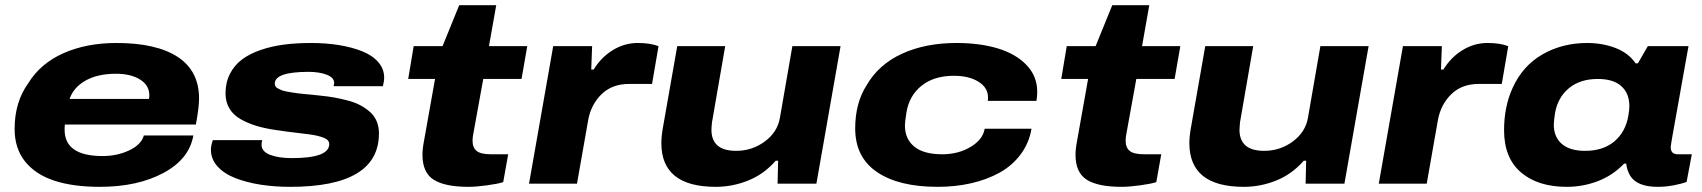

<svg xmlns="http://www.w3.org/2000/svg" viewBox="-20 -705 6534 737"><path d="M362.8 12.2Q260.7 12.2 188.5 -11.5Q116.2 -35.2 76.2 -85.2Q36.1 -135.3 36.1 -210Q36.1 -313.5 88.9 -386.2Q135.7 -461.9 224.1 -501Q312.5 -540 426.8 -540Q580.6 -540 662.4 -486.3Q744.1 -432.6 744.1 -327.1Q744.1 -292.5 731.9 -227.1H229Q228 -220.2 228 -207Q228 -106 374 -106Q429.7 -106 476.1 -127.9Q522.5 -149.9 532.2 -185.1H722.2Q706.5 -94.2 607.2 -41Q507.8 12.2 362.8 12.2ZM247.1 -325.2H551.8Q553.2 -332.5 553.2 -338.9Q553.2 -377.4 517.8 -399.7Q482.4 -421.9 424.8 -421.9Q355 -421.9 308.6 -395.8Q262.2 -369.6 247.1 -325.2Z M1093.8 12.2Q1033.7 12.2 980.5 3.9Q927.2 -4.4 883.8 -21.2Q840.3 -38.1 814.9 -66.2Q789.6 -94.2 789.6 -130.9Q789.6 -145.5 796.9 -167H986.8Q983.9 -159.7 983.9 -149.9Q983.9 -123.5 1016.4 -110.8Q1048.8 -98.1 1100.6 -98.1Q1243.7 -98.1 1243.7 -151.9Q1243.7 -160.2 1238.3 -166.3Q1232.9 -172.4 1221.9 -176.5Q1210.9 -180.7 1198 -183.8Q1185.1 -187 1165.5 -189.5Q1146 -191.9 1127.7 -194.1Q1109.4 -196.3 1084 -199.5Q1058.6 -202.6 1037.6 -206.1Q995.1 -212.4 963.1 -222.2Q931.2 -231.9 903.3 -247.8Q875.5 -263.7 860.6 -288.6Q845.7 -313.5 845.7 -346.2Q845.7 -388.7 862.8 -421.9Q879.9 -455.1 909.4 -477.1Q939 -499 981.2 -513.4Q1023.4 -527.8 1070.8 -533.9Q1118.2 -540 1173.8 -540Q1231 -540 1280.8 -532Q1330.6 -523.9 1369.9 -508.3Q1409.2 -492.7 1431.9 -466.6Q1454.6 -440.4 1454.6 -407.2Q1454.6 -392.6 1449.7 -374H1260.7Q1261.2 -377 1261.7 -379.9Q1262.2 -382.8 1262.5 -384.3Q1262.7 -385.7 1262.7 -386.2Q1262.7 -407.2 1234.1 -418.2Q1205.6 -429.2 1164.6 -429.2Q1034.7 -429.2 1034.7 -383.8Q1034.7 -378.4 1037.4 -373.8Q1040 -369.1 1046.4 -365.7Q1052.7 -362.3 1059.6 -359.4Q1066.4 -356.4 1077.9 -354.2Q1089.4 -352.1 1099.1 -350.3Q1108.9 -348.6 1124.3 -346.7Q1139.6 -344.7 1150.9 -343.8Q1162.1 -342.8 1180.2 -341.1Q1198.2 -339.4 1210 -337.9Q1239.7 -335 1263.9 -330.6Q1288.1 -326.2 1315.2 -319.1Q1342.3 -312 1362.5 -301.3Q1382.8 -290.5 1399.9 -275.6Q1417 -260.7 1425.8 -239.7Q1434.6 -218.8 1434.6 -192.9Q1434.6 12.2 1093.8 12.2Z M1778.8 12.2Q1688 12.2 1644.8 -15.1Q1601.6 -42.5 1601.6 -110.8Q1601.6 -133.3 1607.9 -166L1649.9 -401.9H1546.9L1567.9 -527.8H1678.7L1742.7 -685.1H1884.8L1856.9 -527.8H2003.9L1981.9 -401.9H1835L1796.9 -191.9Q1793.9 -177.2 1793.9 -165Q1793.9 -138.2 1809.8 -125.5Q1825.7 -112.8 1864.7 -112.8H1930.7L1911.6 -5.9Q1890.1 1 1848.1 6.6Q1806.2 12.2 1778.8 12.2Z M2010.7 0 2103.5 -527.8H2252.9L2249.5 -438H2258.8Q2288.1 -485.8 2332.8 -512.9Q2377.4 -540 2427.7 -540Q2476.1 -540 2507.8 -527.8L2482.9 -382.8H2394.5Q2329.6 -382.8 2289.1 -343.3Q2248.5 -303.7 2237.8 -244.1L2194.8 0Z M2727.5 12.2Q2518.6 12.2 2518.6 -155.8Q2518.6 -181.2 2524.9 -216.8L2579.6 -527.8H2763.7L2712.9 -234.9Q2710.9 -215.3 2710.9 -207Q2710.9 -126 2805.7 -126Q2866.7 -126 2915.3 -161.6Q2963.9 -197.3 2973.6 -252L3021.5 -527.8H3206.5L3113.8 0H2964.8L2966.8 -87.9H2957.5Q2912.1 -36.1 2851.8 -12Q2791.5 12.2 2727.5 12.2Z M3579.6 12.2Q3429.7 12.2 3346.2 -44.7Q3262.7 -101.6 3262.7 -211.9Q3262.7 -309.6 3306.6 -377.9Q3352.5 -457.5 3442.4 -498.8Q3532.2 -540 3651.4 -540Q3740.7 -540 3809.8 -519.3Q3878.9 -498.5 3920.2 -455.6Q3961.4 -412.6 3961.4 -353Q3961.4 -335.9 3958.5 -317.9H3771.5Q3772.5 -321.8 3772.5 -331.1Q3772.5 -368.7 3735.8 -391.4Q3699.2 -414.1 3641.6 -414.1Q3565.4 -414.1 3517.8 -376.2Q3470.2 -338.4 3459.5 -273.9Q3453.6 -237.8 3453.6 -223.1Q3453.6 -171.4 3489.7 -142.1Q3525.9 -112.8 3596.7 -112.8Q3658.7 -112.8 3705.8 -141.1Q3752.9 -169.4 3759.8 -210.9H3939.5Q3930.2 -155.8 3897.7 -112.3Q3865.2 -68.8 3816.4 -42Q3767.6 -15.1 3707.5 -1.5Q3647.5 12.2 3579.6 12.2Z M4285.6 12.2Q4194.8 12.2 4151.6 -15.1Q4108.4 -42.5 4108.4 -110.8Q4108.4 -133.3 4114.7 -166L4156.7 -401.9H4053.7L4074.7 -527.8H4185.5L4249.5 -685.1H4391.6L4363.8 -527.8H4510.7L4488.8 -401.9H4341.8L4303.7 -191.9Q4300.8 -177.2 4300.8 -165Q4300.8 -138.2 4316.7 -125.5Q4332.5 -112.8 4371.6 -112.8H4437.5L4418.5 -5.9Q4397 1 4355 6.6Q4313 12.2 4285.6 12.2Z M4754.4 12.2Q4545.4 12.2 4545.4 -155.8Q4545.4 -181.2 4551.8 -216.8L4606.4 -527.8H4790.5L4739.7 -234.9Q4737.8 -215.3 4737.8 -207Q4737.8 -126 4832.5 -126Q4893.6 -126 4942.1 -161.6Q4990.7 -197.3 5000.5 -252L5048.3 -527.8H5233.4L5140.6 0H4991.7L4993.7 -87.9H4984.4Q4939 -36.1 4878.7 -12Q4818.4 12.2 4754.4 12.2Z M5272.5 0 5365.2 -527.8H5514.6L5511.2 -438H5520.5Q5549.8 -485.8 5594.5 -512.9Q5639.2 -540 5689.5 -540Q5737.8 -540 5769.5 -527.8L5744.6 -382.8H5656.2Q5591.3 -382.8 5550.8 -343.3Q5510.3 -303.7 5499.5 -244.1L5456.5 0Z M5994.1 12.2Q5883.3 12.2 5818.4 -43.2Q5753.4 -98.6 5753.4 -205.1Q5753.4 -295.4 5786.1 -367.2Q5824.7 -452.6 5900.9 -496.3Q5977.1 -540 6072.3 -540Q6130.9 -540 6181.2 -520.8Q6231.4 -501.5 6258.3 -461.9H6267.1L6305.2 -527.8H6461.4L6440.4 -411.1Q6432.6 -366.2 6420.2 -297.4Q6407.7 -228.5 6400.4 -187Q6393.1 -145.5 6393.1 -140.1Q6393.1 -112.8 6420.4 -112.8H6474.1L6454.1 -6.8Q6437 0 6405.8 6.1Q6374.5 12.2 6343.3 12.2Q6263.7 12.2 6237.3 -30.8Q6225.1 -51.8 6222.2 -77.1H6214.4Q6170.9 -31.7 6113.8 -9.8Q6056.6 12.2 5994.1 12.2ZM6064.5 -126Q6134.3 -126 6177.2 -162.6Q6220.2 -199.2 6230.5 -261.2Q6234.4 -284.2 6234.4 -296.9Q6234.4 -346.2 6203.9 -374Q6173.3 -401.9 6113.3 -401.9Q6045.4 -401.9 6002.7 -366.7Q5960 -331.5 5949.2 -272Q5944.3 -239.7 5944.3 -226.1Q5944.3 -179.7 5974.9 -152.8Q6005.4 -126 6064.5 -126Z"/></svg>

Font: Archivo Expanded ExtraBold
Style: Italic
Weight: 800
Width: 7
Italic angle: -10°
Designer: Hector Gatti
Foundry: Omnibus-Type
Version: Version 2.001